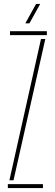

<svg xmlns="http://www.w3.org/2000/svg" viewBox="-20 -959 279 979"><path d="M20 0V-20H199V0ZM31 -780V-800H219V-780ZM28 -40 189 -760H211L49 -40ZM109 -840 164 -939H185L130 -840Z"/></svg>

Font: Big Shoulders Stencil Display SC Thin
Style: Regular
Weight: 100
Designer: Patric King
Foundry: XO Type Co
Version: Version 2.001